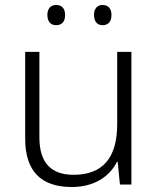

<svg xmlns="http://www.w3.org/2000/svg" viewBox="-20 -740 636 770"><path d="M170 -680C170 -654 183 -639 205 -639C229 -639 241 -654 241 -680C241 -705 229 -720 205 -720C183 -720 170 -705 170 -680ZM357 -680C357 -654 370 -639 391 -639C415 -639 427 -654 427 -680C427 -705 415 -720 391 -720C370 -720 357 -705 357 -680ZM507 -532H450V-242C450 -107 392 -39 275 -39C185 -39 138 -87 138 -189V-532H81V-184C81 -53 145 10 268 10C359 10 420 -33 449 -91H452L461 0H507Z"/></svg>

Font: Noto Sans Myanmar UI Light
Style: Regular
Weight: 300
Designer: Monotype Design Team
Foundry: Monotype Imaging Inc.
Version: Version 2.103